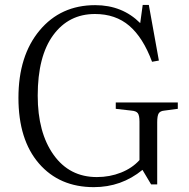

<svg xmlns="http://www.w3.org/2000/svg" viewBox="-20 -749 771 783"><path d="M362.8 14.2Q222.2 14.2 138.7 -82.5Q55.2 -179.2 55.2 -350.1Q55.2 -521.5 141.4 -624.8Q227.5 -728 368.2 -728Q478.5 -728 551.8 -654.8L562 -729H586.9L627.9 -502L600.1 -497.1Q563.5 -595.7 507.3 -643.8Q451.2 -691.9 367.2 -691.9Q260.3 -691.9 197 -605.7Q133.8 -519.5 133.8 -358.9Q133.8 -208.5 198.5 -117.7Q263.2 -26.9 375 -26.9Q427.7 -26.9 473.6 -45.2Q519.5 -63.5 548.8 -96.2V-252.9Q548.8 -277.8 542.2 -287.1Q535.6 -296.4 516.1 -297.9L452.1 -305.2V-331.1H705.1V-305.2L649.9 -297.9Q633.3 -296.4 627.2 -286.6Q621.1 -276.9 621.1 -250V2.9H596.2L561 -56.2Q475.1 14.2 362.8 14.2Z"/></svg>

Font: Literata Light
Style: Regular
Weight: 300
Designer: Latin by Veronika Burian and Jose Scaglione. Greek by Irene Vlachou. Cyrillic by Vera Evstafieva.
Foundry: TypeTogether
Version: Version 3.021